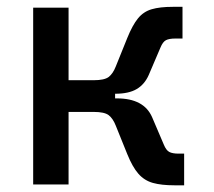

<svg xmlns="http://www.w3.org/2000/svg" viewBox="-20 -540 626 562"><path d="M77.1 0V-517.6H180.7V-305.2H254.4Q285.6 -305.2 298.1 -314.7Q310.5 -324.2 318.8 -345.2L352.5 -428.7Q367.7 -466.3 383.8 -486.1Q399.9 -505.9 423.8 -512.9Q447.8 -520 485.8 -520H514.2V-427.2H493.2Q475.1 -427.2 465.8 -422.4Q456.5 -417.5 449.7 -400.9L415.5 -320.8Q403.3 -293 380.1 -279.3Q356.9 -265.6 317.4 -265.6H316.9V-252H322.3Q401.4 -252 425.3 -196.8L459.5 -116.7Q466.3 -100.1 475.6 -95.2Q484.9 -90.3 502.9 -90.3H519V2.4H490.7Q452.6 2.4 427.5 -4.6Q402.3 -11.7 385 -31.5Q367.7 -51.3 352.5 -88.9L318.8 -172.4Q310.5 -193.4 298.1 -202.9Q285.6 -212.4 254.4 -212.4H180.7V0Z"/></svg>

Font: Cascadia Mono PL
Style: Regular
Weight: 400
Monospace: yes
Designer: Aaron Bell
Foundry: Saja Typeworks
Version: Version 2404.023; ttfautohint (v1.8.4)